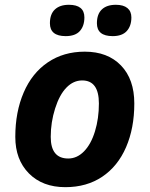

<svg xmlns="http://www.w3.org/2000/svg" viewBox="-20 -772 625 802"><path d="M393.1 -339.8Q393.1 -436 323.2 -436Q286.6 -436 257.6 -406.2Q228.5 -376.5 210.2 -318.8Q191.9 -261.2 191.9 -200.2Q191.9 -109.9 265.1 -109.9Q301.8 -109.9 331.1 -139.9Q360.4 -169.9 376.7 -223.4Q393.1 -276.9 393.1 -339.8ZM541 -339.8Q541 -236.8 506.6 -157.2Q472.2 -77.6 407.2 -33.9Q342.3 9.8 252.9 9.8Q157.7 9.8 100.8 -47.6Q43.9 -105 43.9 -200.2Q43.9 -304.2 78.9 -385.5Q113.8 -466.8 179.7 -511.5Q245.6 -556.2 334 -556.2Q429.7 -556.2 485.4 -498.5Q541 -440.9 541 -339.8ZM188.5 -674.8Q188.5 -712.9 209.2 -732.4Q230 -752 267.6 -752Q332.5 -752 332.5 -699.2Q332.5 -663.6 313.5 -642.3Q294.4 -621.1 254.4 -621.1Q188.5 -621.1 188.5 -674.8ZM384.8 -674.8Q384.8 -712.9 405.3 -732.4Q425.8 -752 463.9 -752Q495.6 -752 512.2 -738.3Q528.8 -724.6 528.8 -699.2Q528.8 -663.6 509.5 -642.3Q490.2 -621.1 450.7 -621.1Q384.8 -621.1 384.8 -674.8Z"/></svg>

Font: Zoram GWebM
Style: Bold Italic
Weight: 700
Italic angle: -12°
Foundry: Ascender Corporation
Version: Version 1.000